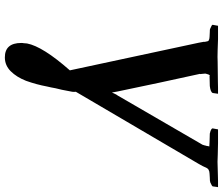

<svg xmlns="http://www.w3.org/2000/svg" viewBox="-82 -604 896 771"><g transform="rotate(90 365.5 -218.0)"><path d="M262 -51 151 -569 147 -591H148Q145 -608 143 -608Q136 -612 128 -612L108 -613Q97 -613 96 -614Q79 -621 79 -624L83 -646H137Q158 -645 181 -644.5Q204 -644 208 -644Q210 -644 227 -644.5Q244 -645 266.5 -645Q289 -645 308 -645.5Q327 -646 332 -646H356L353 -625Q350 -616 325 -613L285 -612Q281 -612 282 -614Q278 -608 276 -599L275 -595Q276 -588 276 -583.5Q276 -579 277 -574H276Q294 -492 312 -408.5Q330 -325 347 -242L351 -220Q354 -226 356.5 -232Q359 -238 363 -243L555 -574Q562 -584 563 -591Q564 -593 564 -595Q564 -597 565 -598L567 -610L571 -609Q568 -612 550 -612Q543 -612 533.5 -612.5Q524 -613 516 -613Q503 -616 499 -619Q495 -622 495 -624L499 -646H554Q575 -646 600 -645Q625 -644 629 -644Q630 -644 647.5 -644.5Q665 -645 683.5 -645.5Q702 -646 706 -646H731L730 -640L728 -625Q728 -622 712 -615Q708 -613 693 -613L677 -612Q668 -612 661 -608Q655 -605 650 -592Q649 -589 646 -583.5Q643 -578 638 -569L348 -75Q349 -68 348 -60.5Q347 -53 345 -45Q343 -32 340 -19Q337 -6 334 6Q332 16 330.5 24.5Q329 33 327 40Q319 83 304 125Q289 163 265.5 186.5Q242 210 210 210Q152 210 152 144Q152 138 153 134Q153 130 153.5 127Q154 124 154 121Q166 58 262 -51Z"/></g></svg>

Font: Libertinus Serif SemiBold
Style: Italic
Weight: 600
Italic angle: -11.5°
Designer: Philipp H. Poll, Khaled Hosny
Foundry: Caleb Maclennan
Version: Version 7.051;RELEASE